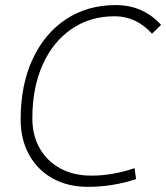

<svg xmlns="http://www.w3.org/2000/svg" viewBox="-20 -723 652 753"><path d="M325.2 9.8Q245.6 9.8 186.3 -23.4Q127 -56.6 94 -116.2Q61 -175.8 61 -255.4Q61 -389.6 107.7 -490.5Q154.3 -591.3 238.3 -647.2Q322.3 -703.1 434.1 -703.1Q541 -703.1 611.8 -625.5L576.2 -590.8Q514.2 -659.2 429.7 -659.2Q333 -659.2 260.3 -609.1Q187.5 -559.1 147.2 -469Q106.9 -378.9 106.9 -258.8Q106.9 -191.4 136 -140.9Q165 -90.3 217 -62.3Q269 -34.2 338.4 -34.2Q421.4 -34.2 507.8 -63.5L513.7 -20.5Q420.9 9.8 325.2 9.8Z"/></svg>

Font: Cascadia Mono ExtraLight
Style: Italic
Weight: 200
Italic angle: -10°
Monospace: yes
Designer: Aaron Bell
Foundry: Saja Typeworks
Version: Version 2404.023; ttfautohint (v1.8.4)